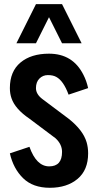

<svg xmlns="http://www.w3.org/2000/svg" viewBox="-20 -891 466 920"><path d="M121.1 -187.5Q154.3 -93.8 215.8 -93.8Q277.3 -93.8 277.3 -163.1Q277.3 -199.7 246.1 -228.5L121.1 -322.3Q52.7 -368.7 35.2 -419.9Q27.3 -442.4 27.3 -468.8Q27.3 -548.8 78.1 -591.3Q128.9 -633.8 214.8 -633.8Q329.1 -633.8 379.9 -532.2Q394.5 -503.9 402.3 -468.8L308.6 -437.5Q284.2 -503.9 249.5 -522.5Q233.9 -531.2 209.5 -531.2Q185.5 -531.2 168.9 -514.6Q152.3 -498 152.3 -468.8Q152.3 -439.5 183.6 -416L308.6 -322.3Q377.9 -267.6 395 -209.5Q402.3 -184.6 402.3 -156.2Q402.3 -76.2 351.6 -33.7Q300.8 8.8 218.8 8.8Q137.7 8.8 90.8 -37.1Q43.9 -83 27.3 -156.2ZM214.8 -808.6 152.3 -683.6H58.6L152.3 -871.1H277.3L371.1 -683.6H277.3Z"/></svg>

Font: Oswald
Style: Book
Weight: 400
Designer: vernon adams
Foundry: vernon adams
Version: Version 1.000